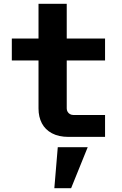

<svg xmlns="http://www.w3.org/2000/svg" viewBox="-20 -718 640 1007"><path d="M330 -149Q330 -140 334.5 -132Q339 -124 347 -119.5Q355 -115 364 -115H531V0H340Q288 0 252.5 -19Q217 -38 199.5 -71.5Q182 -105 182 -149V-401H42V-516H182V-698H330V-516H531V-401H330ZM283 54H440L353 269H265Z"/></svg>

Font: iA Writer Mono V
Style: Regular
Weight: 400
Designer: Mike Abbink, Paul van der Laan, Pieter van Rosmalen
Foundry: Bold Monday
Version: Version 2.000